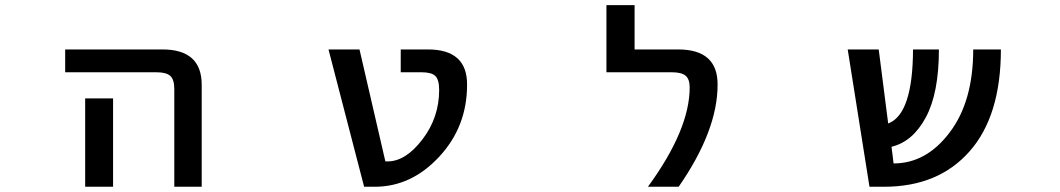

<svg xmlns="http://www.w3.org/2000/svg" viewBox="-20 -711 4040 732"><path d="M228.5 -435.5V-522.5H599.6Q749 -522.5 749 -387.7V1H644.5V-372.1Q644.5 -407.2 629.4 -421.4Q614.3 -435.5 576.2 -435.5ZM411.1 -335.9V-101.6V1H304.7V-101.6V-335.9Z M1654.3 -368.2Q1654.3 -407.2 1639.6 -421.4Q1625 -435.5 1586.9 -435.5H1507.8V-522.5H1611.3Q1761.7 -522.5 1760.7 -387.7Q1760.7 -227.5 1654.3 -113.3Q1547.9 1 1409.2 1H1368.2L1232.4 -522.5H1350.6L1449.2 -95.7H1458Q1526.4 -95.7 1590.3 -179.2Q1654.3 -262.7 1654.3 -368.2Z M2565.4 -522.5Q2716.8 -522.5 2715.8 -387.7Q2715.8 -212.9 2567.4 1H2450.2Q2609.4 -216.8 2609.4 -377.9Q2609.4 -409.2 2593.8 -422.4Q2578.1 -435.5 2541 -435.5H2292V-691.4H2399.4V-522.5Z M3795.9 -522.5Q3795.9 -269.5 3676.8 -134.3Q3557.6 1 3350.6 1H3294.9L3211.9 -522.5H3330.1L3366.2 -240.2Q3460 -275.4 3460.9 -522.5H3559.6Q3559.6 -356.4 3509.8 -263.7Q3460 -170.9 3378.9 -151.4Q3379.9 -144.5 3382.8 -120.6Q3385.7 -96.7 3386.7 -87.9Q3511.7 -87.9 3600.6 -206.1Q3690.4 -324.2 3690.4 -522.5Z"/></svg>

Font: Gen Shin Gothic Monospace Medium
Style: Regular
Weight: 500
Designer: [Source Han Sans]
Ryoko NISHIZUKA  (kana & ideographs); Paul D. Hunt (Latin, Greek & Cyrillic); Wenlong ZHANG  (bopomofo
Version: Version 1.002.20150607